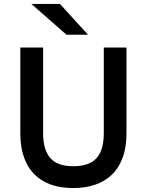

<svg xmlns="http://www.w3.org/2000/svg" viewBox="-20 -941 744 973"><path d="M352 12Q264.5 12 204.5 -20.5Q144.5 -53 113.8 -115Q83 -177 83 -266V-700H198.5V-266Q198.5 -182 234.8 -140.2Q271 -98.5 352 -98.5Q403.5 -98.5 437.8 -116Q472 -133.5 489 -170.2Q506 -207 506 -266V-700H621V-266Q621 -193.5 601.2 -141Q581.5 -88.5 545.5 -54.5Q509.5 -20.5 460.2 -4.2Q411 12 352 12ZM317 -765 139 -921H284L426 -765Z"/></svg>

Font: Overpass SemiBold
Style: Regular
Weight: 600
Designer: Delve Withrington, Dave Bailey, Thomas Jockin
Foundry: Delve Fonts LLC
Version: Version 4.000